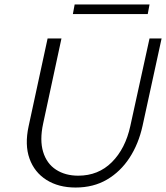

<svg xmlns="http://www.w3.org/2000/svg" viewBox="-20 -830 743 859"><path d="M318 9Q242 9 188 -25Q134 -59 112 -120.5Q90 -182 108 -265L193 -658H255L173 -277Q157 -203 173 -150.5Q189 -98 230.5 -71Q272 -44 330 -44Q420 -44 480.5 -104.5Q541 -165 563 -266L649 -658H703L618 -268Q600 -186 559.5 -124Q519 -62 458.5 -26.5Q398 9 318 9ZM306 -767 314 -810H649L641 -767Z"/></svg>

Font: Ysabeau Office Light
Style: Italic
Weight: 300
Italic angle: -12°
Designer: Christian Thalmann (Catharsis Fonts)
Version: Version 2.001;gftools[0.9.30]; featfreeze: tnum,lnum,ss02